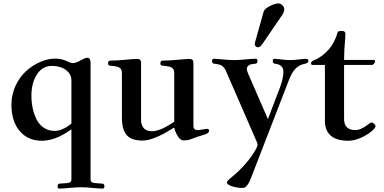

<svg xmlns="http://www.w3.org/2000/svg" viewBox="-20 -813 2249 1125"><path d="M46.9 -198.7Q46.9 -257.8 71 -310.1Q95.2 -362.3 133.1 -396.5Q170.9 -430.7 216.1 -450.2Q261.2 -469.7 304.2 -469.7Q339.8 -469.7 372.1 -454.6Q394.5 -443.4 406.7 -443.4Q425.8 -443.4 456.5 -461.4Q479.5 -474.6 492.7 -474.6Q510.7 -474.6 510.7 -442.4V236.3Q510.7 249.5 517.6 254.2Q524.4 258.8 536.1 259.8L578.1 262.7Q591.8 263.2 591.8 278.3Q591.8 292 581.5 292Q561.5 292 521.5 288.1Q484.9 284.2 454.6 284.2Q424.3 284.2 387.7 288.1Q347.7 292 327.6 292Q317.4 292 317.4 278.3Q317.4 263.2 331.1 262.7L373 259.8Q384.8 258.8 391.6 254.2Q398.4 249.5 398.4 236.3V-53.2L397 -54.2Q305.2 11.7 225.1 11.7Q143.6 11.7 95.2 -45.4Q46.9 -102.5 46.9 -198.7ZM164.1 -252.9Q164.1 -215.3 171.1 -180.9Q178.2 -146.5 193.4 -115Q208.5 -83.5 236.6 -64.7Q264.6 -45.9 302.2 -45.9Q323.7 -45.9 350.6 -58.3Q377.4 -70.8 398.4 -88.9V-342.8Q398.4 -371.1 379.4 -391.1Q360.4 -411.1 335.4 -418.9Q310.5 -426.8 283.7 -426.8Q228.5 -426.8 196.3 -376.7Q164.1 -326.7 164.1 -252.9Z M613.3 -441.9Q613.3 -450.7 616.7 -454.3Q620.1 -458 629.4 -458Q664.6 -458 709.5 -462.4Q767.6 -467.8 784.7 -467.8Q794.9 -467.8 800 -463.1Q805.2 -458.5 805.9 -453.6Q806.6 -448.7 806.6 -439.9V-109.4Q806.6 -98.1 809.3 -87.6Q812 -77.1 818.6 -66.9Q825.2 -56.6 838.4 -50.3Q851.6 -43.9 870.1 -43.9Q919.9 -43.9 1001 -100.1V-382.8Q1001 -397.9 997.1 -405.5Q993.2 -413.1 983.9 -418Q969.2 -425.3 936.5 -427.7Q929.7 -428.2 927 -429Q924.3 -429.7 922.1 -432.6Q919.9 -435.5 919.9 -441.9Q919.9 -450.7 923.3 -454.3Q926.8 -458 936 -458Q971.2 -458 1016.1 -462.4Q1074.2 -467.8 1091.3 -467.8Q1101.6 -467.8 1106.7 -463.1Q1111.8 -458.5 1112.5 -453.6Q1113.3 -448.7 1113.3 -439.9V-76.2Q1113.3 -50.8 1136.2 -50.8Q1147.9 -50.8 1166 -54.2Q1187 -58.1 1195.8 -58.1Q1200.2 -58.1 1202.6 -54.7Q1205.1 -51.3 1205.1 -46.4Q1205.1 -31.7 1173.8 -22.9Q1133.8 -11.7 1100.1 2Q1081.5 9.8 1055.2 9.8Q1038.1 9.8 1023.2 -12.9Q1008.3 -35.6 1001.5 -62.5L997.6 -64Q959.5 -40.5 936 -27.8Q912.6 -15.1 877.7 -2.2Q842.8 10.7 816.4 10.7Q748.5 10.7 721.4 -22.5Q694.3 -55.7 694.3 -121.6V-382.8Q694.3 -397.9 690.4 -405.5Q686.5 -413.1 677.2 -418Q662.6 -425.3 629.9 -427.7Q623 -428.2 620.4 -429Q617.7 -429.7 615.5 -432.6Q613.3 -435.5 613.3 -441.9Z M1472.7 -554.7Q1472.7 -559.1 1474.6 -565.9L1524.4 -743.7Q1529.3 -761.2 1560.5 -777.1Q1591.8 -793 1610.4 -793Q1624 -793 1634.8 -782.2Q1645.5 -771.5 1645.5 -760.3Q1645.5 -742.7 1633.3 -724.6L1516.6 -554.2Q1503.9 -536.1 1491.7 -536.1Q1483.4 -536.1 1478 -541.3Q1472.7 -546.4 1472.7 -554.7ZM1222.7 -455.1Q1222.7 -468.8 1232.9 -468.8Q1244.6 -468.8 1284.7 -464.8Q1321.3 -460.9 1351.6 -460.9Q1381.8 -460.9 1418.5 -464.8Q1458.5 -468.8 1478.5 -468.8Q1488.8 -468.8 1488.8 -455.1Q1488.8 -440.9 1475.1 -439.5Q1460 -438 1451.2 -436.3Q1442.4 -434.6 1434.3 -427.5Q1426.3 -420.4 1426.3 -408.2Q1426.3 -400.4 1433.6 -382.3L1549.8 -115.2L1619.6 -298.3Q1640.6 -354.5 1640.6 -392.6Q1640.6 -413.1 1627.9 -425.3Q1615.2 -437.5 1591.8 -439.5Q1578.1 -440.9 1578.1 -455.1Q1578.1 -468.8 1588.9 -468.8Q1596.2 -468.8 1627.4 -464.8Q1658.2 -460.9 1679.7 -460.9Q1701.2 -460.9 1731.9 -464.8Q1763.2 -468.8 1770.5 -468.8Q1787.1 -468.8 1787.1 -455.1Q1787.1 -443.4 1767.1 -439.5Q1733.4 -433.1 1712.2 -411.6Q1690.9 -390.1 1672.9 -344.2L1453.6 222.7Q1445.8 242.7 1440.4 253.9Q1435.1 265.1 1424.8 276.6Q1414.6 288.1 1403.3 288.1Q1366.2 288.1 1337.9 278.1Q1309.6 268.1 1309.6 255.4Q1309.6 248 1333.5 228.5Q1432.6 147 1481.4 57.6Q1489.3 43 1489.3 35.2Q1489.3 28.3 1485.4 20L1303.7 -397.5Q1294.4 -419.4 1278.8 -428.5Q1263.2 -437.5 1236.3 -439.5Q1222.7 -439.9 1222.7 -455.1Z M1802.7 -439.5Q1802.7 -445.8 1804.9 -449.7Q1807.1 -453.6 1809.8 -455.1Q1812.5 -456.5 1819.3 -459.5Q1867.2 -478.5 1908.7 -525.9Q1923.3 -543 1936.8 -568.6Q1950.2 -594.2 1957 -620.1Q1959 -627.9 1965.3 -629.9Q1971.7 -631.8 1983.4 -631.8Q2003.9 -631.8 2003.9 -614.3Q2003.9 -605.5 2002 -580.6Q1996.1 -516.1 1996.1 -461.9H2169.9Q2172.9 -461.9 2175.3 -460Q2177.7 -458 2177.7 -455.1Q2177.7 -448.7 2172.1 -440.7Q2166.5 -432.6 2159.2 -432.6H1996.1V-116.2Q1996.1 -50.8 2062 -50.8Q2094.7 -50.8 2137.7 -84.5Q2151.4 -95.7 2158.2 -95.7Q2163.6 -95.7 2172.1 -87.2Q2180.7 -78.6 2180.7 -74.7Q2180.7 -64.5 2157.7 -44.2Q2134.8 -23.9 2095.5 -6.1Q2056.2 11.7 2020 11.7Q1952.6 11.7 1918.2 -18.1Q1883.8 -47.9 1883.8 -104.5V-432.6H1810.5Q1807.6 -432.6 1805.2 -434.6Q1802.7 -436.5 1802.7 -439.5Z"/></svg>

Font: Monomachus
Style: Medium
Weight: 500
Designer: Alexey Kryukov
Version: Version 1.0